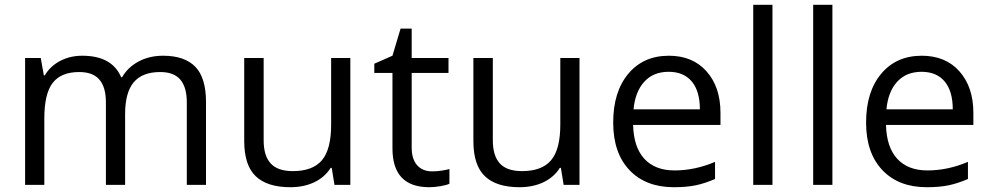

<svg xmlns="http://www.w3.org/2000/svg" viewBox="-20 -780 4179 810"><path d="M768.1 0V-348.1Q768.1 -412.1 740.7 -444.1Q713.4 -476.1 655.8 -476.1Q580.1 -476.1 543.9 -432.6Q507.8 -389.2 507.8 -298.8V0H426.8V-348.1Q426.8 -412.1 399.4 -444.1Q372.1 -476.1 314 -476.1Q237.8 -476.1 202.4 -430.4Q167 -384.8 167 -280.8V0H85.9V-535.2H151.9L165 -461.9H168.9Q191.9 -501 233.6 -522.9Q275.4 -544.9 327.1 -544.9Q452.6 -544.9 491.2 -454.1H495.1Q519 -496.1 564.5 -520.5Q609.9 -544.9 668 -544.9Q758.8 -544.9 804 -498.3Q849.1 -451.7 849.1 -349.1V0Z M1092.3 -535.2V-188Q1092.3 -122.6 1122.1 -90.3Q1151.9 -58.1 1215.3 -58.1Q1299.3 -58.1 1338.1 -104Q1377 -149.9 1377 -253.9V-535.2H1458V0H1391.1L1379.4 -71.8H1375Q1350.1 -32.2 1305.9 -11.2Q1261.7 9.8 1205.1 9.8Q1107.4 9.8 1058.8 -36.6Q1010.3 -83 1010.3 -185.1V-535.2Z M1802.7 -57.1Q1824.2 -57.1 1844.2 -60.3Q1864.3 -63.5 1876 -66.9V-4.9Q1862.8 1.5 1837.2 5.6Q1811.5 9.8 1791 9.8Q1635.7 9.8 1635.7 -153.8V-472.2H1559.1V-511.2L1635.7 -544.9L1669.9 -659.2H1716.8V-535.2H1872.1V-472.2H1716.8V-157.2Q1716.8 -108.9 1739.7 -83Q1762.7 -57.1 1802.7 -57.1Z M2059.1 -535.2V-188Q2059.1 -122.6 2088.9 -90.3Q2118.7 -58.1 2182.1 -58.1Q2266.1 -58.1 2304.9 -104Q2343.8 -149.9 2343.8 -253.9V-535.2H2424.8V0H2357.9L2346.2 -71.8H2341.8Q2316.9 -32.2 2272.7 -11.2Q2228.5 9.8 2171.9 9.8Q2074.2 9.8 2025.6 -36.6Q1977.1 -83 1977.1 -185.1V-535.2Z M2822.8 9.8Q2704.1 9.8 2635.5 -62.5Q2566.9 -134.8 2566.9 -263.2Q2566.9 -392.6 2630.6 -468.8Q2694.3 -544.9 2801.8 -544.9Q2902.3 -544.9 2960.9 -478.8Q3019.5 -412.6 3019.5 -304.2V-252.9H2650.9Q2653.3 -158.7 2698.5 -109.9Q2743.7 -61 2825.7 -61Q2912.1 -61 2996.6 -97.2V-24.9Q2953.6 -6.3 2915.3 1.7Q2877 9.8 2822.8 9.8ZM2800.8 -477.1Q2736.3 -477.1 2698 -435.1Q2659.7 -393.1 2652.8 -318.8H2932.6Q2932.6 -395.5 2898.4 -436.3Q2864.3 -477.1 2800.8 -477.1Z M3238.8 0H3157.7V-759.8H3238.8Z M3491.7 0H3410.6V-759.8H3491.7Z M3889.6 9.8Q3771 9.8 3702.4 -62.5Q3633.8 -134.8 3633.8 -263.2Q3633.8 -392.6 3697.5 -468.8Q3761.2 -544.9 3868.7 -544.9Q3969.2 -544.9 4027.8 -478.8Q4086.4 -412.6 4086.4 -304.2V-252.9H3717.8Q3720.2 -158.7 3765.4 -109.9Q3810.5 -61 3892.6 -61Q3979 -61 4063.5 -97.2V-24.9Q4020.5 -6.3 3982.2 1.7Q3943.8 9.8 3889.6 9.8ZM3867.7 -477.1Q3803.2 -477.1 3764.9 -435.1Q3726.6 -393.1 3719.7 -318.8H3999.5Q3999.5 -395.5 3965.3 -436.3Q3931.2 -477.1 3867.7 -477.1Z"/></svg>

Font: f01206874
Style: Regular
Weight: 400
Foundry: Ascender Corporation
Version: Version 1.10